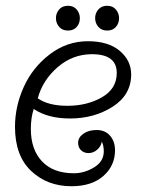

<svg xmlns="http://www.w3.org/2000/svg" viewBox="-20 -635 506 666"><path d="M333 -144Q331 -128 317.5 -116Q304 -104 287 -104Q272 -104 261.5 -113.5Q251 -123 251 -140Q251 -158 269 -171Q287 -184 315 -184Q345 -184 362 -164Q379 -144 379 -114Q379 -60 338.5 -24.5Q298 11 228 11Q144 11 88 -42Q32 -95 32 -195Q32 -266 62.5 -333.5Q93 -401 152.5 -446.5Q212 -492 285 -492Q356 -492 395.5 -458.5Q435 -425 435 -377Q435 -306 371 -265Q307 -224 223 -224Q146 -224 97 -257Q87 -227 87 -188Q87 -116 126 -75Q165 -34 236 -34Q273 -34 306.5 -54.5Q340 -75 340 -110Q340 -130 333 -144ZM111 -294Q148 -268 214 -268Q282 -268 333.5 -297.5Q385 -327 385 -382Q385 -447 299 -447Q232 -447 180 -402Q128 -357 111 -294ZM216 -529Q196 -529 185 -542Q174 -555 174 -572Q174 -589 185 -602Q196 -615 216 -615Q235 -615 246 -602Q257 -589 257 -572Q257 -554 246 -541.5Q235 -529 216 -529ZM352 -529Q332 -529 321 -542Q310 -555 310 -572Q310 -589 321 -602Q332 -615 352 -615Q371 -615 382 -602Q393 -589 393 -572Q393 -554 382 -541.5Q371 -529 352 -529Z"/></svg>

Font: Bonbon
Style: Regular
Weight: 400
Designer: Ksenia Erulevich
Foundry: Cyreal (www.cyreal.org)
Version: Version 1.001